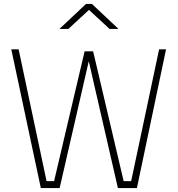

<svg xmlns="http://www.w3.org/2000/svg" viewBox="-20 -949 897 969"><path d="M37 0ZM37 -700H74L215 -35H253L407 -690H450L604 -35H642L783 -700H818L671 0H575L428 -640L281 0H186ZM414 -929H444L578 -803H533L429 -899L325 -803H280Z"/></svg>

Font: Cairo ExtraLight
Style: Regular
Weight: 250
Designer: Mohamed Gaber, the designers of Titillium
Foundry: Kief Type Foundry
Version: Version 2.009; ttfautohint (v1.5.33-1714) -l 8 -r 50 -G 200 